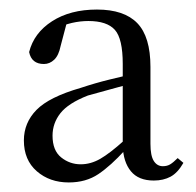

<svg xmlns="http://www.w3.org/2000/svg" viewBox="-20 -834 411 402"><path d="M302 -456Q270 -456 254 -475.5Q238 -495 237 -529V-531V-700Q237 -753 220.5 -771.5Q204 -790 165 -790Q148 -790 130.5 -786Q113 -782 89 -771L121 -791L107 -738Q103 -718 93.5 -709Q84 -700 72 -700Q46 -700 41 -725Q51 -765 89 -789.5Q127 -814 183 -814Q240 -814 267.5 -785.5Q295 -757 295 -694V-533Q295 -508 302 -497Q309 -486 321 -486Q330 -486 336.5 -490Q343 -494 352 -503L364 -493Q352 -472 337 -464Q322 -456 302 -456ZM124 -452Q84 -452 57 -475.5Q30 -499 30 -540Q30 -577 56.5 -604Q83 -631 149 -650Q179 -660 209.5 -667.5Q240 -675 266 -681V-662Q241 -655 213 -647.5Q185 -640 164 -634Q123 -618 106.5 -597Q90 -576 90 -550Q90 -519 108 -504.5Q126 -490 149 -490Q170 -490 190 -501.5Q210 -513 240 -540L256 -534L242 -520Q212 -487 186 -469.5Q160 -452 124 -452Z"/></svg>

Font: Noto Serif TC
Style: Regular
Weight: 400
Designer: Ryoko NISHIZUKA  (kana & ideographs); Frank Grießhammer (Latin, Greek & Cyrillic); Wenlong ZHANG  (bopomofo); Sandoll Co
Foundry: Adobe
Version: Version 2.003-H1;hotconv 1.1.1;makeotfexe 2.6.0